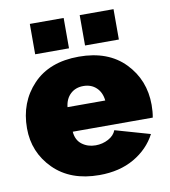

<svg xmlns="http://www.w3.org/2000/svg" viewBox="-82 -791 773 872"><g transform="rotate(-10 304.5 -355.5)"><path d="M114 -581V-721H270V-581ZM344 -581V-721H500V-581ZM307 10Q174 10 96.5 -67.5Q19 -145 19 -256Q19 -376 95 -456Q171 -536 307 -536Q442 -536 518.5 -457Q595 -378 595 -263Q595 -232 590 -205H221Q224 -166 250.5 -146Q277 -126 313 -126Q345 -126 372 -140.5Q399 -155 408 -179L569 -133Q535 -68 467.5 -29Q400 10 307 10ZM217 -319H391Q387 -357 363.5 -379Q340 -401 304 -401Q268 -401 244.5 -379Q221 -357 217 -319Z"/></g></svg>

Font: Raleway-v4020 Black
Style: Regular
Weight: 900
Designer: Matt McInerney, Pablo Impallari, Rodrigo Fuenzalida
Foundry: Matt McInerney, Pablo Impallari, Rodrigo Fuenzalida
Version: Version 4.020;PS 004.020;hotconv 1.0.88;makeotf.lib2.5.64775